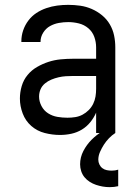

<svg xmlns="http://www.w3.org/2000/svg" viewBox="-20 -548 565 791"><path d="M227 8Q196 8 164.5 0Q133 -8 109 -29Q85 -50 73.5 -80.5Q62 -111 62 -142Q62 -168 69.5 -193.5Q77 -219 93.5 -239Q110 -259 132.5 -272Q155 -285 179.5 -293Q204 -301 230 -303.5Q256 -306 282 -306H376V-353Q376 -375 368.5 -396Q361 -417 344 -431.5Q327 -446 305 -451.5Q283 -457 261 -457Q242 -457 222.5 -453.5Q203 -450 186 -440.5Q169 -431 158 -413.5Q147 -396 147 -376V-375H68V-378Q68 -401 75.5 -423Q83 -445 97 -463.5Q111 -482 130 -494.5Q149 -507 171 -514.5Q193 -522 215.5 -525Q238 -528 261 -528Q286 -528 310.5 -524.5Q335 -521 358 -511Q381 -501 400.5 -485Q420 -469 432.5 -447.5Q445 -426 450 -402Q455 -378 455 -353V0H376V-84Q367 -63 352 -44.5Q337 -26 317 -14Q297 -2 274 3Q251 8 227 8ZM258 -63Q274 -63 290 -65.5Q306 -68 320 -75.5Q334 -83 345.5 -94.5Q357 -106 364 -120.5Q371 -135 373.5 -150.5Q376 -166 376 -182V-235H282Q266 -235 251 -234Q236 -233 221 -229.5Q206 -226 191.5 -220Q177 -214 165 -204Q153 -194 147 -180Q141 -166 141 -150Q141 -130 151 -111Q161 -92 178.5 -81Q196 -70 216.5 -66.5Q237 -63 258 -63ZM432 223Q417 223 403 220.5Q389 218 375.5 213.5Q362 209 349.5 201Q337 193 328 182Q319 171 314.5 157Q310 143 310 129Q310 100 323.5 74Q337 48 357.5 27.5Q378 7 402.5 -7.5Q427 -22 455 -32V0Q441 9 429 21.5Q417 34 408 48Q399 62 392 78Q385 94 385 110Q385 120 389.5 129.5Q394 139 402 145Q410 151 420 153Q430 155 440 155Q447 155 454 154Q461 153 467 151V219Q459 221 450 222Q441 223 432 223Z"/></svg>

Font: Iosevka Pride
Style: Regular
Weight: 400
Monospace: yes
Designer: Belleve Invis
Foundry: Belleve Invis
Version: Version 30.3.1; ttfautohint (v1.8.4)